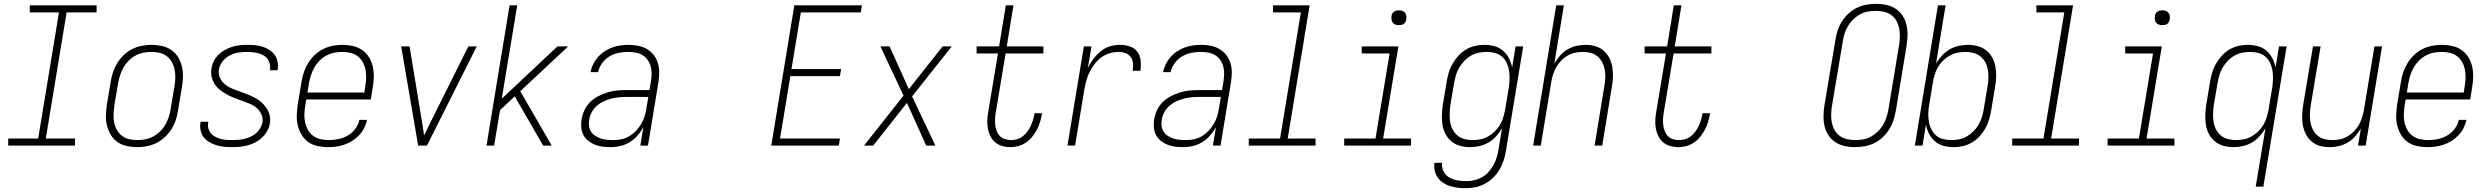

<svg xmlns="http://www.w3.org/2000/svg" viewBox="-20 -763 13040 1006"><path d="M373 0H23V-37H180L289 -698H136V-735H486V-698H329L220 -37H373Z M699 8Q671 8 644 2Q617 -4 595.5 -19Q574 -34 560.5 -56.5Q547 -79 540.5 -105Q534 -131 535 -159Q536 -187 540 -215L560 -335Q564 -361 572.5 -386Q581 -411 595 -433.5Q609 -456 629 -475Q649 -494 673 -506Q697 -518 723 -523Q749 -528 774 -528Q802 -528 829 -522Q856 -516 877.5 -501Q899 -486 913 -463.5Q927 -441 933 -415Q939 -389 938.5 -361Q938 -333 933 -305L913 -185Q909 -159 901 -134Q893 -109 878.5 -86.5Q864 -64 844 -45Q824 -26 800 -14Q776 -2 750 3Q724 8 699 8ZM700 -29Q720 -29 741.5 -33Q763 -37 782.5 -47.5Q802 -58 818.5 -74Q835 -90 846 -109Q857 -128 864 -149Q871 -170 874 -191L894 -311Q898 -333 898.5 -355Q899 -377 895 -398Q891 -419 881 -437Q871 -455 854.5 -468Q838 -481 817.5 -486Q797 -491 774 -491Q754 -491 732.5 -487Q711 -483 691 -472.5Q671 -462 655 -446Q639 -430 628 -411Q617 -392 610 -371Q603 -350 599 -329L579 -209Q576 -187 575 -165Q574 -143 578 -122Q582 -101 592 -83Q602 -65 618.5 -52Q635 -39 656 -34Q677 -29 700 -29Z M1196 8Q1175 8 1154.5 6Q1134 4 1114.5 -2Q1095 -8 1077.5 -18Q1060 -28 1048 -43Q1036 -58 1031.5 -78Q1027 -98 1030 -119L1031 -125H1071V-121Q1068 -105 1072 -90Q1076 -75 1085.5 -64Q1095 -53 1108.5 -46Q1122 -39 1137 -35Q1152 -31 1168 -30Q1184 -29 1200 -29Q1216 -29 1231.5 -30.5Q1247 -32 1262.5 -36Q1278 -40 1293.5 -47Q1309 -54 1321.5 -65Q1334 -76 1343 -91Q1352 -106 1355 -121Q1359 -144 1349.5 -164Q1340 -184 1324.5 -197.5Q1309 -211 1288.5 -219.5Q1268 -228 1248 -235Q1228 -242 1207.5 -250Q1187 -258 1169 -268Q1151 -278 1134 -291Q1117 -304 1105.5 -321.5Q1094 -339 1089 -360.5Q1084 -382 1088 -404Q1091 -424 1100.5 -443Q1110 -462 1125.5 -477Q1141 -492 1159.5 -502Q1178 -512 1197.5 -518Q1217 -524 1237 -526Q1257 -528 1277 -528Q1298 -528 1318 -526Q1338 -524 1356.5 -518Q1375 -512 1391.5 -501.5Q1408 -491 1419 -476Q1430 -461 1434 -441Q1438 -421 1435 -401L1434 -395H1394L1395 -399Q1397 -414 1393.5 -429Q1390 -444 1381.5 -455Q1373 -466 1360.5 -473Q1348 -480 1334 -484Q1320 -488 1304.5 -489.5Q1289 -491 1274 -491Q1252 -491 1229 -487.5Q1206 -484 1184 -472.5Q1162 -461 1146.5 -441.5Q1131 -422 1127 -399Q1123 -377 1132 -356.5Q1141 -336 1157 -322.5Q1173 -309 1192.5 -300.5Q1212 -292 1232.5 -285Q1253 -278 1273 -270Q1293 -262 1312 -252.5Q1331 -243 1347 -229.5Q1363 -216 1375 -199Q1387 -182 1392.5 -160.5Q1398 -139 1394 -116Q1391 -96 1380 -76.5Q1369 -57 1353 -42Q1337 -27 1317.5 -17Q1298 -7 1278 -1.5Q1258 4 1237 6Q1216 8 1196 8Z M1698 8Q1670 8 1643 2Q1616 -4 1595 -19Q1574 -34 1560.5 -56.5Q1547 -79 1540.5 -105Q1534 -131 1535 -159Q1536 -187 1540 -215L1560 -335Q1564 -361 1572.5 -385.5Q1581 -410 1595 -433Q1609 -456 1629 -475Q1649 -494 1673 -506Q1697 -518 1723 -523Q1749 -528 1774 -528Q1802 -528 1829 -522Q1856 -516 1877.5 -501Q1899 -486 1913 -463.5Q1927 -441 1933 -415Q1939 -389 1938.5 -361Q1938 -333 1933 -305L1923 -242H1585L1579 -209Q1576 -187 1575 -165Q1574 -143 1578.5 -122Q1583 -101 1593.5 -82.5Q1604 -64 1620.5 -51.5Q1637 -39 1658.5 -34Q1680 -29 1702 -29Q1727 -29 1752.5 -34Q1778 -39 1801.5 -52.5Q1825 -66 1841.5 -88Q1858 -110 1863 -135H1903Q1899 -114 1888.5 -93Q1878 -72 1862 -55Q1846 -38 1826.5 -25.5Q1807 -13 1785 -5.5Q1763 2 1741.5 5Q1720 8 1698 8ZM1591 -278H1889L1894 -311Q1898 -333 1898.5 -355Q1899 -377 1895 -398Q1891 -419 1881 -437Q1871 -455 1854.5 -468Q1838 -481 1817 -486Q1796 -491 1774 -491Q1753 -491 1732 -487Q1711 -483 1691 -472.5Q1671 -462 1655 -446Q1639 -430 1628 -411Q1617 -392 1610 -371Q1603 -350 1599 -329Z M2217 0H2171L2082 -520H2126L2183 -173Q2188 -143 2193 -113Q2198 -83 2202 -53Q2216 -83 2231 -113Q2246 -143 2261 -173L2434 -520H2478Z M2826 0 2677 -258 2600 -186 2569 0H2529L2650 -735H2690L2609 -246L2901 -520H2957L2706 -285L2871 0Z M3181 8Q3159 8 3138 5.5Q3117 3 3098 -4.5Q3079 -12 3063 -24.5Q3047 -37 3037.5 -54.5Q3028 -72 3026 -93.5Q3024 -115 3027 -136Q3031 -161 3042 -185Q3053 -209 3071.5 -227.5Q3090 -246 3114 -258.5Q3138 -271 3162 -278.5Q3186 -286 3211 -288.5Q3236 -291 3260 -291H3383L3391 -339Q3394 -359 3394 -378.5Q3394 -398 3389 -416Q3384 -434 3373 -449.5Q3362 -465 3346 -474.5Q3330 -484 3310.5 -487.5Q3291 -491 3271 -491Q3246 -491 3221 -486Q3196 -481 3173.5 -467.5Q3151 -454 3134.5 -431.5Q3118 -409 3114 -385H3074Q3078 -406 3088 -426.5Q3098 -447 3113.5 -464.5Q3129 -482 3148.5 -494.5Q3168 -507 3188.5 -514.5Q3209 -522 3231 -525Q3253 -528 3274 -528Q3300 -528 3324.5 -523Q3349 -518 3369.5 -506Q3390 -494 3405 -475Q3420 -456 3427 -432.5Q3434 -409 3434 -383.5Q3434 -358 3430 -333L3375 0H3335L3351 -96Q3338 -73 3320 -52.5Q3302 -32 3279 -18Q3256 -4 3231 2Q3206 8 3181 8ZM3194 -29Q3215 -29 3236.5 -33.5Q3258 -38 3277.5 -49.5Q3297 -61 3312.5 -77.5Q3328 -94 3339.5 -113.5Q3351 -133 3357.5 -154Q3364 -175 3367 -196L3377 -255H3260Q3240 -255 3220 -253Q3200 -251 3180 -245.5Q3160 -240 3141 -231Q3122 -222 3106 -207.5Q3090 -193 3080 -174Q3070 -155 3067 -135Q3064 -118 3066.5 -101.5Q3069 -85 3077.5 -72Q3086 -59 3100 -50.5Q3114 -42 3129 -37Q3144 -32 3161 -30.5Q3178 -29 3194 -29Z M4021 0 4142 -735H4496L4490 -698H4176L4127 -401H4387L4381 -364H4121L4067 -37H4381L4375 0Z M4881 0H4833L4732 -224L4555 0H4507L4714 -262L4593 -520H4641L4742 -296L4919 -520H4967L4759 -258Z M5274 8Q5251 8 5230.5 2Q5210 -4 5194.5 -17Q5179 -30 5169.5 -49Q5160 -68 5156 -89Q5152 -110 5153 -132.5Q5154 -155 5158 -177L5209 -483H5097V-520H5215L5250 -735H5290L5255 -520H5447V-483H5249L5197 -171Q5194 -154 5193.5 -137.5Q5193 -121 5195 -105.5Q5197 -90 5203 -75Q5209 -60 5219.5 -49.5Q5230 -39 5245.5 -34Q5261 -29 5278 -29Q5293 -29 5309 -33.5Q5325 -38 5338.5 -48.5Q5352 -59 5362.5 -73Q5373 -87 5380 -102Q5387 -117 5392 -133Q5397 -149 5400 -165L5401 -170H5440L5439 -163Q5435 -142 5429 -122Q5423 -102 5412.5 -82.5Q5402 -63 5387.5 -45.5Q5373 -28 5354.5 -15.5Q5336 -3 5315 2.5Q5294 8 5274 8Z M5573 0 5659 -520H5699L5680 -407Q5692 -432 5709 -454.5Q5726 -477 5747.5 -494.5Q5769 -512 5795 -520Q5821 -528 5847 -528Q5874 -528 5899 -520Q5924 -512 5939 -492Q5954 -472 5956.5 -445.5Q5959 -419 5955 -392H5915Q5918 -411 5916.5 -430Q5915 -449 5905 -463.5Q5895 -478 5877.5 -484.5Q5860 -491 5841 -491Q5818 -491 5794 -484Q5770 -477 5750 -462Q5730 -447 5714.5 -426.5Q5699 -406 5688 -383.5Q5677 -361 5671 -337.5Q5665 -314 5661 -291L5613 0Z M6181 8Q6159 8 6138 5.5Q6117 3 6098 -4.5Q6079 -12 6063 -24.5Q6047 -37 6037.5 -54.5Q6028 -72 6026 -93.5Q6024 -115 6027 -136Q6031 -161 6042 -185Q6053 -209 6071.5 -227.5Q6090 -246 6114 -258.5Q6138 -271 6162 -278.5Q6186 -286 6211 -288.5Q6236 -291 6260 -291H6383L6391 -339Q6394 -359 6394 -378.5Q6394 -398 6389 -416Q6384 -434 6373 -449.5Q6362 -465 6346 -474.5Q6330 -484 6310.5 -487.5Q6291 -491 6271 -491Q6246 -491 6221 -486Q6196 -481 6173.5 -467.5Q6151 -454 6134.5 -431.5Q6118 -409 6114 -385H6074Q6078 -406 6088 -426.5Q6098 -447 6113.5 -464.5Q6129 -482 6148.5 -494.5Q6168 -507 6188.5 -514.5Q6209 -522 6231 -525Q6253 -528 6274 -528Q6300 -528 6324.5 -523Q6349 -518 6369.5 -506Q6390 -494 6405 -475Q6420 -456 6427 -432.5Q6434 -409 6434 -383.5Q6434 -358 6430 -333L6375 0H6335L6351 -96Q6338 -73 6320 -52.5Q6302 -32 6279 -18Q6256 -4 6231 2Q6206 8 6181 8ZM6194 -29Q6215 -29 6236.5 -33.5Q6258 -38 6277.5 -49.5Q6297 -61 6312.5 -77.5Q6328 -94 6339.5 -113.5Q6351 -133 6357.5 -154Q6364 -175 6367 -196L6377 -255H6260Q6240 -255 6220 -253Q6200 -251 6180 -245.5Q6160 -240 6141 -231Q6122 -222 6106 -207.5Q6090 -193 6080 -174Q6070 -155 6067 -135Q6064 -118 6066.5 -101.5Q6069 -85 6077.5 -72Q6086 -59 6100 -50.5Q6114 -42 6129 -37Q6144 -32 6161 -30.5Q6178 -29 6194 -29Z M6873 0H6523V-37H6687L6796 -698H6650V-735H6842L6727 -37H6873Z M7373 0H7023V-37H7187L7261 -483H7115V-520H7307L7227 -37H7373ZM7310 -631Q7300 -631 7291.5 -634Q7283 -637 7277.5 -644Q7272 -651 7271 -660.5Q7270 -670 7271 -680Q7272 -686 7275 -692Q7278 -698 7284 -702Q7290 -706 7296.5 -707.5Q7303 -709 7309 -709Q7319 -709 7327.5 -706Q7336 -703 7341.5 -696Q7347 -689 7348.5 -679.5Q7350 -670 7348 -660Q7347 -654 7344 -648Q7341 -642 7335.5 -638Q7330 -634 7323 -632.5Q7316 -631 7310 -631Z M7660 223Q7638 223 7617.5 220.5Q7597 218 7577.5 212Q7558 206 7541 194.5Q7524 183 7513 167Q7502 151 7497.5 131Q7493 111 7496 90H7536Q7533 114 7543.5 134.5Q7554 155 7573 166.5Q7592 178 7615.5 182Q7639 186 7663 186Q7683 186 7703.5 181.5Q7724 177 7743.5 166.5Q7763 156 7778 139.5Q7793 123 7804 104Q7815 85 7821 65Q7827 45 7831 24L7850 -91Q7837 -69 7819 -49Q7801 -29 7778.5 -16Q7756 -3 7731 2.5Q7706 8 7682 8Q7655 8 7630 1Q7605 -6 7585.5 -22Q7566 -38 7554 -60.5Q7542 -83 7538 -108.5Q7534 -134 7535 -161Q7536 -188 7540 -215L7560 -335Q7564 -359 7571 -383Q7578 -407 7591 -429.5Q7604 -452 7622 -471.5Q7640 -491 7662 -504Q7684 -517 7708.5 -522.5Q7733 -528 7757 -528Q7785 -528 7810.5 -521Q7836 -514 7855 -497.5Q7874 -481 7886 -458Q7898 -435 7903 -410L7921 -520H7961L7870 30Q7866 55 7857.5 80Q7849 105 7835.5 127.5Q7822 150 7802.5 169Q7783 188 7759 200.5Q7735 213 7710 218Q7685 223 7660 223ZM7696 -29Q7716 -29 7736.5 -33Q7757 -37 7776 -47.5Q7795 -58 7811 -73.5Q7827 -89 7838.5 -107.5Q7850 -126 7856 -146.5Q7862 -167 7866 -187L7886 -307Q7889 -329 7889.5 -351Q7890 -373 7886.5 -394Q7883 -415 7874 -434Q7865 -453 7849.5 -466.5Q7834 -480 7813 -485.5Q7792 -491 7770 -491Q7750 -491 7729 -487Q7708 -483 7688.5 -472Q7669 -461 7653.5 -445Q7638 -429 7626.5 -410Q7615 -391 7609 -370.5Q7603 -350 7599 -329L7579 -209Q7576 -188 7575.5 -166Q7575 -144 7578.5 -123Q7582 -102 7591.5 -84Q7601 -66 7616.5 -53Q7632 -40 7653 -34.5Q7674 -29 7696 -29Z M8013 0 8134 -735H8174L8124 -430Q8137 -452 8154 -471.5Q8171 -491 8193 -504Q8215 -517 8239 -522.5Q8263 -528 8287 -528Q8314 -528 8339 -521Q8364 -514 8382.5 -497.5Q8401 -481 8412.5 -458.5Q8424 -436 8428 -410.5Q8432 -385 8431 -358Q8430 -331 8425 -305L8375 0H8335L8386 -311Q8390 -332 8391 -353.5Q8392 -375 8388.5 -396Q8385 -417 8376 -435Q8367 -453 8351.5 -466.5Q8336 -480 8316 -485.5Q8296 -491 8274 -491Q8254 -491 8234 -487Q8214 -483 8195 -472.5Q8176 -462 8160.5 -446Q8145 -430 8134.5 -411.5Q8124 -393 8117.5 -373Q8111 -353 8108 -333L8053 0Z M8774 8Q8751 8 8730.5 2Q8710 -4 8694.5 -17Q8679 -30 8669.5 -49Q8660 -68 8656 -89Q8652 -110 8653 -132.5Q8654 -155 8658 -177L8709 -483H8597V-520H8715L8750 -735H8790L8755 -520H8947V-483H8749L8697 -171Q8694 -154 8693.5 -137.5Q8693 -121 8695 -105.5Q8697 -90 8703 -75Q8709 -60 8719.5 -49.5Q8730 -39 8745.5 -34Q8761 -29 8778 -29Q8793 -29 8809 -33.5Q8825 -38 8838.5 -48.5Q8852 -59 8862.5 -73Q8873 -87 8880 -102Q8887 -117 8892 -133Q8897 -149 8900 -165L8901 -170H8940L8939 -163Q8935 -142 8929 -122Q8923 -102 8912.5 -82.5Q8902 -63 8887.5 -45.5Q8873 -28 8854.5 -15.5Q8836 -3 8815 2.5Q8794 8 8774 8Z M9699 8Q9671 8 9644.5 2Q9618 -4 9596.5 -18Q9575 -32 9560.5 -54Q9546 -76 9540 -101.5Q9534 -127 9534.5 -155Q9535 -183 9539 -210L9597 -555Q9601 -580 9609 -604.5Q9617 -629 9631.5 -651.5Q9646 -674 9666 -692.5Q9686 -711 9710 -722.5Q9734 -734 9760 -738.5Q9786 -743 9810 -743Q9838 -743 9864.5 -737Q9891 -731 9912.5 -717Q9934 -703 9948.5 -681Q9963 -659 9969 -633.5Q9975 -608 9974.5 -580Q9974 -552 9970 -525L9913 -180Q9908 -155 9900 -130.5Q9892 -106 9877.5 -83.5Q9863 -61 9843 -42.5Q9823 -24 9799 -12.5Q9775 -1 9749 3.5Q9723 8 9699 8ZM9700 -29Q9720 -29 9741 -32.5Q9762 -36 9781 -46Q9800 -56 9816.5 -71.5Q9833 -87 9844.5 -105.5Q9856 -124 9863 -144.5Q9870 -165 9874 -186L9931 -531Q9934 -552 9934.5 -574Q9935 -596 9930.5 -616.5Q9926 -637 9916 -654.5Q9906 -672 9889.5 -684Q9873 -696 9852.5 -701Q9832 -706 9810 -706Q9790 -706 9768.5 -702.5Q9747 -699 9728 -689Q9709 -679 9692.5 -663.5Q9676 -648 9664.5 -629.5Q9653 -611 9646 -590.5Q9639 -570 9636 -549L9578 -204Q9575 -183 9574.5 -161Q9574 -139 9578.5 -118.5Q9583 -98 9593 -80.5Q9603 -63 9619.5 -51Q9636 -39 9657 -34Q9678 -29 9700 -29Z M10216 8Q10188 8 10163 1Q10138 -6 10118.5 -22.5Q10099 -39 10087.5 -62Q10076 -85 10071 -110L10053 0H10013L10134 -735H10174L10124 -429Q10136 -451 10154.5 -471Q10173 -491 10195 -504Q10217 -517 10242 -522.5Q10267 -528 10291 -528Q10318 -528 10343.5 -521Q10369 -514 10388.5 -498Q10408 -482 10419.5 -459.5Q10431 -437 10435.5 -411.5Q10440 -386 10439 -359Q10438 -332 10433 -305L10413 -185Q10409 -161 10402 -137Q10395 -113 10382.5 -90.5Q10370 -68 10352 -48.5Q10334 -29 10311.5 -16Q10289 -3 10264.5 2.5Q10240 8 10216 8ZM10204 -29Q10224 -29 10245 -33Q10266 -37 10285 -48Q10304 -59 10320 -75Q10336 -91 10347 -110Q10358 -129 10364.5 -149.5Q10371 -170 10374 -191L10394 -311Q10398 -332 10398.5 -354Q10399 -376 10395.5 -397Q10392 -418 10382.5 -436Q10373 -454 10357 -467Q10341 -480 10320.5 -485.5Q10300 -491 10278 -491Q10258 -491 10237.5 -487Q10217 -483 10197.5 -472.5Q10178 -462 10162 -446.5Q10146 -431 10135 -412.5Q10124 -394 10117.5 -373.5Q10111 -353 10108 -333L10088 -213Q10084 -191 10083.5 -169Q10083 -147 10086.5 -126Q10090 -105 10099.5 -86Q10109 -67 10124 -53.5Q10139 -40 10160.5 -34.5Q10182 -29 10204 -29Z M10873 0H10523V-37H10687L10796 -698H10650V-735H10842L10727 -37H10873Z M11373 0H11023V-37H11187L11261 -483H11115V-520H11307L11227 -37H11373ZM11310 -631Q11300 -631 11291.5 -634Q11283 -637 11277.5 -644Q11272 -651 11271 -660.5Q11270 -670 11271 -680Q11272 -686 11275 -692Q11278 -698 11284 -702Q11290 -706 11296.5 -707.5Q11303 -709 11309 -709Q11319 -709 11327.5 -706Q11336 -703 11341.5 -696Q11347 -689 11348.5 -679.5Q11350 -670 11348 -660Q11347 -654 11344 -648Q11341 -642 11335.5 -638Q11330 -634 11323 -632.5Q11316 -631 11310 -631Z M11799 215 11850 -91Q11837 -69 11819 -49Q11801 -29 11778.5 -16Q11756 -3 11731 2.5Q11706 8 11682 8Q11655 8 11630 1Q11605 -6 11585.5 -22Q11566 -38 11554 -60.5Q11542 -83 11538 -108.5Q11534 -134 11535 -161Q11536 -188 11540 -215L11560 -335Q11564 -359 11571 -383Q11578 -407 11591 -429.5Q11604 -452 11622 -471.5Q11640 -491 11662 -504Q11684 -517 11708.5 -522.5Q11733 -528 11757 -528Q11785 -528 11810.5 -521Q11836 -514 11855 -497.5Q11874 -481 11886 -458Q11898 -435 11903 -410L11921 -520H11961L11839 215ZM11696 -29Q11716 -29 11736.5 -33Q11757 -37 11776 -47.5Q11795 -58 11811 -73.5Q11827 -89 11838.5 -107.5Q11850 -126 11856 -146.5Q11862 -167 11866 -187L11886 -307Q11889 -329 11889.5 -351Q11890 -373 11886.5 -394Q11883 -415 11874 -434Q11865 -453 11849.5 -466.5Q11834 -480 11813 -485.5Q11792 -491 11770 -491Q11750 -491 11729 -487Q11708 -483 11688.5 -472Q11669 -461 11653.5 -445Q11638 -429 11626.5 -410Q11615 -391 11609 -370.5Q11603 -350 11599 -329L11579 -209Q11576 -188 11575.5 -166Q11575 -144 11578.5 -123Q11582 -102 11591.5 -84Q11601 -66 11616.5 -53Q11632 -40 11653 -34.5Q11674 -29 11696 -29Z M12186 8Q12159 8 12134.5 1Q12110 -6 12091 -22.5Q12072 -39 12061 -61.5Q12050 -84 12045.5 -109.5Q12041 -135 12042.5 -162Q12044 -189 12048 -215L12099 -520H12139L12087 -209Q12084 -188 12083 -166.5Q12082 -145 12085.5 -124Q12089 -103 12098 -85Q12107 -67 12122 -53.5Q12137 -40 12157.5 -34.5Q12178 -29 12200 -29Q12220 -29 12240 -33Q12260 -37 12278.5 -47.5Q12297 -58 12313 -74Q12329 -90 12339.5 -108.5Q12350 -127 12356 -147Q12362 -167 12366 -187L12421 -520H12461L12375 0H12335L12350 -90Q12337 -68 12320 -48.5Q12303 -29 12280.5 -16Q12258 -3 12234 2.5Q12210 8 12186 8Z M12698 8Q12670 8 12643 2Q12616 -4 12595 -19Q12574 -34 12560.5 -56.5Q12547 -79 12540.5 -105Q12534 -131 12535 -159Q12536 -187 12540 -215L12560 -335Q12564 -361 12572.5 -385.5Q12581 -410 12595 -433Q12609 -456 12629 -475Q12649 -494 12673 -506Q12697 -518 12723 -523Q12749 -528 12774 -528Q12802 -528 12829 -522Q12856 -516 12877.5 -501Q12899 -486 12913 -463.5Q12927 -441 12933 -415Q12939 -389 12938.5 -361Q12938 -333 12933 -305L12923 -242H12585L12579 -209Q12576 -187 12575 -165Q12574 -143 12578.5 -122Q12583 -101 12593.5 -82.5Q12604 -64 12620.5 -51.5Q12637 -39 12658.5 -34Q12680 -29 12702 -29Q12727 -29 12752.5 -34Q12778 -39 12801.5 -52.5Q12825 -66 12841.5 -88Q12858 -110 12863 -135H12903Q12899 -114 12888.5 -93Q12878 -72 12862 -55Q12846 -38 12826.5 -25.5Q12807 -13 12785 -5.5Q12763 2 12741.5 5Q12720 8 12698 8ZM12591 -278H12889L12894 -311Q12898 -333 12898.5 -355Q12899 -377 12895 -398Q12891 -419 12881 -437Q12871 -455 12854.5 -468Q12838 -481 12817 -486Q12796 -491 12774 -491Q12753 -491 12732 -487Q12711 -483 12691 -472.5Q12671 -462 12655 -446Q12639 -430 12628 -411Q12617 -392 12610 -371Q12603 -350 12599 -329Z"/></svg>

Font: Iosevka Extralight Oblique
Style: Regular
Weight: 200
Italic angle: -9°
Monospace: yes
Designer: Belleve Invis
Foundry: Belleve Invis
Version: Version 32.5.0; ttfautohint (v1.8.4)